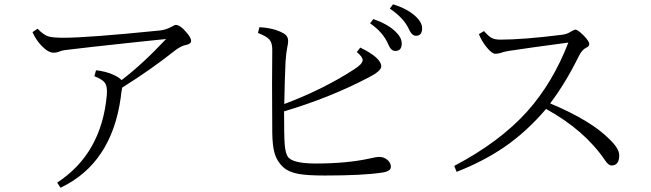

<svg xmlns="http://www.w3.org/2000/svg" viewBox="-20 -841 3040 897"><path d="M550.8 -431.6 549.8 -425.8Q546.4 -409.2 543.9 -383.8Q500.5 -76.7 262.7 36.1L247.1 12.2Q454.6 -123.5 479 -397Q482.9 -438 468.3 -456.1Q456.5 -471.2 420.9 -484.9L428.7 -512.7Q470.7 -508.3 506.3 -493.2Q535.6 -480.5 547.9 -466.8Q644 -539.6 755.9 -658.7L623 -645Q376 -618.7 282.7 -606.9Q268.1 -605 255.9 -599.6Q244.1 -594.7 231 -594.7Q205.6 -594.7 175.3 -626Q148.4 -653.3 131.8 -690.9L155.8 -707Q182.1 -678.2 207.5 -670.4Q228.5 -664.6 276.9 -664.6Q390.6 -664.6 728 -698.7Q753.9 -701.2 783.2 -716.8Q795.9 -724.6 801.3 -724.6Q821.3 -724.6 849.1 -691.9Q873 -665 873 -649.9Q873 -636.7 852.1 -631.8Q826.2 -627.4 796.9 -604.5Q685.5 -516.1 550.8 -431.6Z M1724.1 -752Q1789.1 -729.5 1825.2 -695.8Q1856.9 -666.5 1856.9 -638.2Q1856.9 -603 1827.1 -603Q1806.2 -603 1793.9 -633.8Q1770.5 -689.9 1709 -731.9ZM1815.9 -820.8Q1879.9 -801.8 1918.9 -767.1Q1952.1 -737.3 1952.1 -709Q1952.1 -673.8 1923.3 -673.8Q1903.8 -673.8 1889.2 -707Q1866.7 -756.3 1801.3 -800.8ZM1308.1 -355Q1487.8 -422.4 1632.3 -515.6Q1674.3 -542 1674.3 -560.1Q1674.3 -575.7 1647 -597.7L1663.1 -618.7Q1761.2 -570.8 1761.2 -530.8Q1761.2 -509.3 1702.1 -479Q1520 -383.8 1307.1 -320.8Q1307.1 -204.6 1310.1 -166Q1313.5 -127.4 1323.2 -111.3Q1342.3 -77.1 1455.1 -77.1Q1599.6 -77.1 1705.1 -100.1L1719.2 -103Q1738.3 -107.9 1751 -107.9Q1775.4 -107.9 1792 -92.3Q1806.2 -79.1 1806.2 -61Q1806.2 -40 1762.2 -34.2Q1672.9 -21 1497.1 -21Q1413.6 -21 1373 -28.8Q1327.6 -37.6 1304.2 -59.1Q1272.9 -87.4 1261.7 -129.4Q1252.9 -162.1 1252 -219.7Q1251 -304.7 1251 -446.8L1252 -609.9Q1252 -642.1 1237.3 -657.7Q1223.1 -672.4 1185.1 -687L1191.9 -713.9Q1259.3 -710.4 1303.2 -686Q1326.2 -674.3 1326.2 -648.9Q1326.2 -638.7 1321.3 -615.7Q1316.9 -593.8 1314 -552.7Q1310.1 -469.2 1308.1 -355Z M2550.3 -357.9Q2741.7 -277.8 2828.1 -189.9Q2873 -146.5 2873 -115.7Q2873 -67.9 2836.9 -67.9Q2822.3 -67.9 2806.2 -92.8Q2710.4 -233.4 2531.2 -332Q2440.9 -226.1 2337.4 -154.8Q2240.2 -87.9 2113.3 -38.1L2102.1 -65.9Q2314.9 -177.7 2443.4 -320.8Q2562.5 -454.1 2635.3 -642.1Q2451.2 -617.7 2356 -603Q2331.1 -598.6 2322.3 -594.7Q2308.6 -589.8 2293.9 -589.8Q2277.8 -589.8 2252.4 -621.6Q2230 -649.4 2217.3 -681.6L2241.2 -695.8Q2263.2 -670.9 2276.4 -664.1Q2292 -655.8 2316.9 -655.8Q2424.3 -655.8 2606.9 -678.7Q2629.9 -681.6 2647.9 -693.8Q2663.1 -702.6 2668.9 -702.6Q2678.7 -702.6 2706.1 -675.8Q2732.9 -648.4 2732.9 -635.7Q2732.9 -624.5 2719.7 -618.7Q2699.2 -609.4 2684.1 -578.6Q2622.6 -453.6 2550.3 -357.9Z"/></svg>

Font: I.MingCP
Style: Regular
Weight: 400
Designer: I.Font Project
Version: Version 8.000; Sep 06, 2022